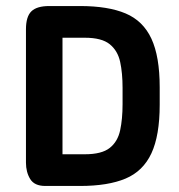

<svg xmlns="http://www.w3.org/2000/svg" viewBox="-20 -616 593 636"><path d="M66 -77Q66 -46 80 -23Q94 0 130 0H245Q338 0 396 -24.5Q454 -49 481.5 -108Q509 -167 509 -269V-327Q509 -429 481.5 -488Q454 -547 396 -571.5Q338 -596 245 -596H143Q102 -596 84 -578.5Q66 -561 66 -519ZM187 -105V-491H261Q317 -491 343.5 -469.5Q370 -448 378 -411Q386 -374 386 -325V-271Q386 -222 378 -184.5Q370 -147 343.5 -126Q317 -105 261 -105Z"/></svg>

Font: Beiruti
Style: Bold
Weight: 700
Designer: Arlette Boutros
Foundry: Boutros
Version: Version 1.41